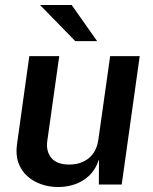

<svg xmlns="http://www.w3.org/2000/svg" viewBox="-20 -743 616 773"><path d="M214.5 10Q178.5 10 146 -1.2Q113.5 -12.5 89.5 -34.2Q65.5 -56 54 -88Q42.5 -120 48.5 -162.5L98 -517H218.5L170.5 -176.5Q164.5 -134.5 186.5 -107.5Q208.5 -80.5 259 -80.5Q306 -80.5 337.5 -106.2Q369 -132 376 -180.5L423.5 -517H542.5L470 0H378L378.5 -101Q364 -58.5 337.2 -34.2Q310.5 -10 278.5 0Q246.5 10 214.5 10ZM283 -577.5 141 -723H268.5L371 -577.5Z"/></svg>

Font: Public Sans Thin SemiBold
Style: Italic
Weight: 600
Italic angle: -8°
Version: Version 2.001